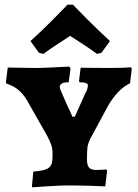

<svg xmlns="http://www.w3.org/2000/svg" viewBox="-20 -791 587 819"><path d="M122 -59Q157 -62 174 -68Q191 -74 197.5 -86.5Q204 -99 204 -124V-139Q204 -157 199 -172Q194 -187 181 -212L94 -365Q79 -390 59 -407Q39 -424 9 -434L5 -438L13 -503Q27 -503 64 -502Q101 -501 132 -501Q156 -501 207 -503.5Q258 -506 275 -507L281 -499L273 -440Q253 -440 244 -435Q235 -430 235 -419Q235 -413 249 -382Q263 -351 267 -341Q279 -317 289 -293H299L343 -391Q355 -412 355 -427Q355 -440 320 -440L317 -445L324 -502L447 -501Q479 -501 505 -502Q531 -503 539 -504L542 -498L535 -436Q482 -411 440 -338L364 -197Q355 -178 353 -162Q351 -146 351 -111Q351 -86 360 -76Q369 -66 391 -66Q406 -66 417.5 -67Q429 -68 433 -68L437 -64L429 4Q411 3 362.5 1.5Q314 0 269 0Q237 0 185 3.5Q133 7 116 8ZM146 -566 110 -616Q157 -658 205.5 -707Q254 -756 268 -771H291Q305 -756 354 -707Q403 -658 449 -616L413 -566L394 -561Q358 -588 279 -638Q194 -583 165 -561Z"/></svg>

Font: Alegreya SC ExtraBold
Style: Regular
Weight: 800
Designer: Juan Pablo del Peral
Foundry: Huerta Tipografica
Version: Version 2.007; ttfautohint (v1.6)